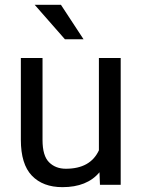

<svg xmlns="http://www.w3.org/2000/svg" viewBox="-20 -770 591 800"><path d="M233.9 -750 328.1 -606.4H250.5L124.5 -750ZM396.5 0 394.5 -52.2Q342.8 9.8 240.2 9.8Q158.7 9.8 112.8 -38.1Q66.9 -85.9 66.9 -187.5V-528.3H157.2V-186.5Q157.2 -121.1 184.3 -94Q211.4 -66.9 254.4 -66.9Q356.4 -66.9 392.1 -143.6V-528.3H482.9V0Z"/></svg>

Font: Mardoto
Style: Regular
Weight: 400
Designer: Christian Robertson, Vahan Hovhannisyan
Foundry: Google
Version: Version 1.000